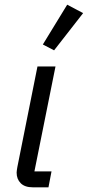

<svg xmlns="http://www.w3.org/2000/svg" viewBox="-20 -800 375 820"><path d="M187 0H120Q86 0 68.5 -17.5Q51 -35 51 -63Q51 -68 52 -73.5Q53 -79 54 -86L140 -516H217L127 -68H200ZM335 -744 211 -585 163 -610 267 -780Z"/></svg>

Font: IBM Plex Sans
Style: Italic
Weight: 400
Italic angle: -11.31°
Designer: Mike Abbink, Paul van der Laan, Pieter van Rosmalen
Foundry: Bold Monday
Version: Version 3.201